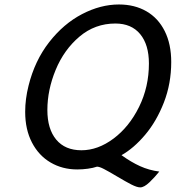

<svg xmlns="http://www.w3.org/2000/svg" viewBox="-20 -730 770 841"><path d="M512.2 -50.3Q554.2 -20 593.5 -2.2Q632.8 15.6 677.7 21.5Q658.2 45.9 634.8 68.4Q611.3 90.8 594.2 90.8Q580.1 90.8 555.2 78.1Q530.3 65.4 491.2 42Q455.1 20.5 435.3 10.3Q415.5 0 404.8 0Q387.7 5.9 364.7 9Q341.8 12.2 318.4 12.2Q253.4 12.2 201.7 -18.1Q149.9 -48.3 120.1 -105.5Q90.3 -162.6 90.3 -240.2Q90.3 -295.9 105 -354.5Q132.3 -464.4 195.3 -545.2Q258.3 -626 339.4 -668.2Q420.4 -710.4 501 -710.4Q569.3 -710.4 621.1 -680.7Q672.9 -650.9 701.4 -594Q730 -537.1 730 -458.5Q730 -363.8 697.8 -281Q665.5 -198.2 615.5 -139.2Q565.4 -80.1 512.2 -50.3ZM632.3 -451.7Q632.3 -534.2 594 -580.6Q555.7 -627 485.4 -627Q396 -627 328.1 -569.6Q260.3 -512.2 223.9 -424.1Q187.5 -335.9 187.5 -248Q187.5 -165 226.3 -118.4Q265.1 -71.8 336.9 -71.8Q408.7 -71.8 477.3 -123Q545.9 -174.3 589.1 -261.7Q632.3 -349.1 632.3 -451.7Z"/></svg>

Font: Lesson One
Style: Italic
Weight: 400
Italic angle: -14°
Designer: But Ko, Victor Gaultney, Annie Olsen, Julie Remington, Don Collingsworth, Eric Hays, Becca Hirsbrunner
Version: Version 1.100